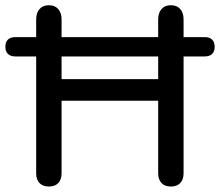

<svg xmlns="http://www.w3.org/2000/svg" viewBox="-70 -697 830 725"><path d="M66.6 -42.9V-623.9Q66.6 -648.2 79.2 -662.7Q91.7 -677.3 114.6 -677.3Q137.4 -677.3 149.9 -662.7Q162.5 -648.2 162.5 -623.9V-398.3H527.3V-623.9Q527.3 -648.2 539.9 -662.7Q552.4 -677.3 575.3 -677.3Q598.1 -677.3 610.7 -662.7Q623.2 -648.2 623.2 -623.9V-42.9Q623.2 -19.2 610.8 -6Q598.4 7.3 575.3 7.3Q552.1 7.3 539.7 -6Q527.3 -19.2 527.3 -42.9V-316.7H162.5V-42.9Q162.5 -18.8 150.1 -5.8Q137.7 7.3 114.6 7.3Q91.4 7.3 79 -6Q66.6 -19.2 66.6 -42.9ZM-49.7 -520.4Q-49.7 -538.2 -40 -547.6Q-30.3 -556.9 -12.2 -556.9H703Q721.2 -556.9 730.9 -547.6Q740.6 -538.2 740.6 -520.4Q740.6 -502.6 730.9 -493.2Q721.2 -483.9 703 -483.9H-12.2Q-30.3 -483.9 -40 -493.2Q-49.7 -502.6 -49.7 -520.4Z"/></svg>

Font: SN Pro Thin
Style: Regular
Weight: 200
Designer: Tobias Whetton
Foundry: Supernotes
Version: Version 1.003;Glyphs 3.3 (3324)